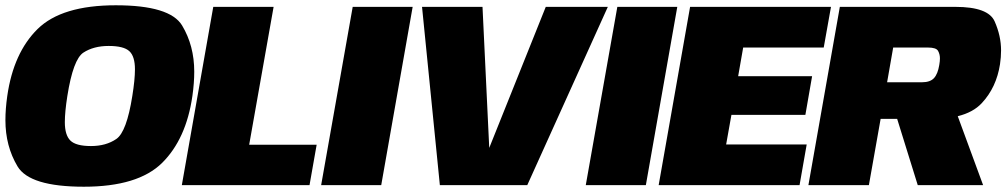

<svg xmlns="http://www.w3.org/2000/svg" viewBox="-26 -701 3810 727"><path d="M291.5 6Q86.5 6 40.5 -70.8Q-5.5 -147.5 -5.5 -246Q-5.5 -288.5 1.5 -337.5Q25 -501 116.2 -591Q207.5 -681 412.5 -681Q617.5 -681 663.5 -604.5Q709.5 -528 709.5 -429.5Q709.5 -387 702.5 -337.5Q679 -174.5 587.8 -84.2Q496.5 6 291.5 6ZM318.5 -148Q375.5 -148 414.5 -174.8Q453.5 -201.5 475 -337.5Q485 -399.5 485 -438.5Q485 -487.5 463.8 -507.2Q442.5 -527 385.5 -527Q328.5 -527 289.8 -501.8Q251 -476.5 229 -337.5Q219.5 -277 219.5 -238.5Q219.5 -189.5 240.5 -168.8Q261.5 -148 318.5 -148Z M781.5 -675H1010L917.5 -153H1173L1146 0H662.5Z M1309.5 -675H1536.5L1417.5 0H1190Z M1572 -675H1801L1826.5 -141L2040.5 -675H2275.5L1970.5 0H1639.5Z M2311.5 -675H2538.5L2419.5 0H2192Z M2587 -675H3120.5L3093 -521H2788L2769 -412.5H3049L3023.5 -266H2743.5L2723.5 -154H3028.5L3001.5 0H2468Z M3154 -675H3591.5Q3716 -675 3740.2 -620Q3764.5 -565 3764.5 -510Q3764.5 -485 3760.5 -458Q3747 -370 3691.5 -310.5Q3659 -275.5 3600.5 -261L3696.5 0H3449L3371 -251H3308.5L3264 0H3035ZM3465 -389.5Q3496 -389.5 3510.5 -405.2Q3525 -421 3530.5 -455Q3533 -469 3533 -480Q3533 -495.5 3526 -508.2Q3519 -521 3488 -521H3356L3333 -389.5Z"/></svg>

Font: Rudi
Style: Regular
Weight: 400
Italic angle: -10°
Designer: Tyler Finck
Foundry: Etcetera Type Company
Version: Version 1.111; ttfautohint (v1.8.4)